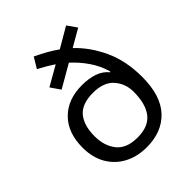

<svg xmlns="http://www.w3.org/2000/svg" viewBox="-214 -894 1032 1032"><g transform="rotate(-45 302.5 -377.5)"><path d="M216 -765Q248 -750 280.5 -732Q313 -714 342 -693L457 -760L495 -706L396 -649Q464 -585 507.5 -491Q551 -397 551 -275Q551 -133 484 -61.5Q417 10 301 10Q229 10 173.5 -19.5Q118 -49 86.5 -103.5Q55 -158 55 -233Q55 -345 118.5 -409Q182 -473 290 -473Q343 -473 382.5 -459Q422 -445 446 -415L450 -417Q434 -474 401 -522Q368 -570 326 -608L196 -533L158 -588L270 -652Q249 -666 226 -679.5Q203 -693 180 -705ZM303 -402Q219 -402 181.5 -357.5Q144 -313 144 -230Q144 -157 182 -109.5Q220 -62 303 -62Q386 -62 424 -110.5Q462 -159 462 -251Q462 -313 423 -357.5Q384 -402 303 -402Z"/></g></svg>

Font: Noto Sans Tifinagh SIL
Style: Regular
Weight: 400
Designer: JamraPatel
Foundry: JamraPatel LLC
Version: Version 2.006; ttfautohint (v1.8.4.7-5d5b)